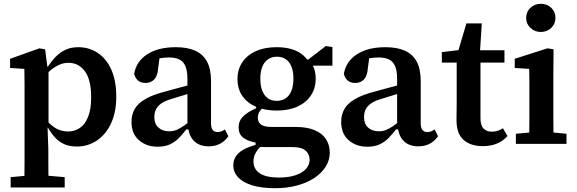

<svg xmlns="http://www.w3.org/2000/svg" viewBox="-20 -756 3030 1009"><path d="M36 229V175L145 165H203L320 175V229ZM108 229Q108 192 108.5 157.5Q109 123 109 89Q109 55 109 22V-269Q109 -294 109 -314.5Q109 -335 108.5 -354.5Q108 -374 108 -394L33 -399V-447L187 -502L217 -497L229 -405L235 -401V-88L230 -84L234 28Q234 60 234 93Q234 126 234.5 159.5Q235 193 235 229ZM384 14Q346 14 318.5 2Q291 -10 270.5 -32Q250 -54 232 -85H192L197 -155Q231 -111 263.5 -88Q296 -65 337 -65Q372 -65 399.5 -83.5Q427 -102 443 -142Q459 -182 459 -244Q459 -337 426 -381.5Q393 -426 340 -426Q314 -426 290 -415Q266 -404 242.5 -384Q219 -364 195 -336L190 -406H232Q252 -437 274.5 -459.5Q297 -482 325.5 -495Q354 -508 392 -508Q448 -508 493.5 -478Q539 -448 565 -390Q591 -332 591 -249Q591 -166 563.5 -107.5Q536 -49 489 -17.5Q442 14 384 14Z M808 15Q750 15 710.5 -19Q671 -53 671 -116Q671 -153 687.5 -182.5Q704 -212 743 -235Q782 -258 848 -275Q876 -283 903 -290Q930 -297 957 -304.5Q984 -312 1011 -318V-276Q978 -266 944.5 -255.5Q911 -245 878 -235Q844 -225 825 -210.5Q806 -196 798.5 -178.5Q791 -161 791 -140Q791 -105 812.5 -85.5Q834 -66 870 -66Q890 -66 908 -73.5Q926 -81 946 -95Q966 -109 993 -131L999 -76H959Q940 -51 920 -30.5Q900 -10 873.5 2.5Q847 15 808 15ZM1077 13Q1028 13 1000 -14.5Q972 -42 968 -94L965 -96V-339Q965 -383 954.5 -408Q944 -433 922.5 -443.5Q901 -454 868 -454Q844 -454 821.5 -450Q799 -446 775 -437L822 -480L811 -396Q808 -356 790 -338Q772 -320 746 -320Q719 -320 704.5 -333.5Q690 -347 685 -368Q696 -433 753.5 -470.5Q811 -508 904 -508Q964 -508 1005 -490Q1046 -472 1067.5 -433Q1089 -394 1089 -330V-108Q1089 -84 1098 -73Q1107 -62 1124 -62Q1135 -62 1144.5 -66Q1154 -70 1162 -76L1180 -40Q1164 -16 1138 -1.5Q1112 13 1077 13Z M1426 233Q1353 233 1304 217.5Q1255 202 1230.5 175Q1206 148 1206 113Q1206 84 1222 62Q1238 40 1270.5 24.5Q1303 9 1353 -2L1361 5Q1346 16 1335 30Q1324 44 1318 59.5Q1312 75 1312 94Q1312 118 1326 137Q1340 156 1369 166.5Q1398 177 1445 177Q1498 177 1534 164.5Q1570 152 1588.5 131Q1607 110 1607 84Q1607 54 1586 35.5Q1565 17 1519 17H1390Q1371 17 1354.5 16.5Q1338 16 1323 14V-7Q1282 -14 1258 -32.5Q1234 -51 1234 -87Q1234 -121 1258 -144.5Q1282 -168 1326 -187V-213L1376 -205Q1355 -186 1345 -171.5Q1335 -157 1335 -137Q1335 -114 1351.5 -101.5Q1368 -89 1406 -89H1531Q1594 -89 1634.5 -71.5Q1675 -54 1694 -23.5Q1713 7 1713 47Q1713 86 1691.5 120Q1670 154 1631.5 179.5Q1593 205 1540.5 219Q1488 233 1426 233ZM1434 -175Q1371 -175 1325 -195Q1279 -215 1253.5 -252Q1228 -289 1228 -341Q1228 -391 1253.5 -429Q1279 -467 1325 -487.5Q1371 -508 1433 -508Q1477 -508 1510 -498.5Q1543 -489 1566 -471.5Q1589 -454 1601 -432L1612 -431Q1625 -414 1632 -392Q1639 -370 1639 -343Q1639 -292 1614 -254.5Q1589 -217 1543.5 -196Q1498 -175 1434 -175ZM1434 -226Q1462 -226 1482 -240Q1502 -254 1512 -280.5Q1522 -307 1522 -343Q1522 -379 1512 -405Q1502 -431 1482.5 -444.5Q1463 -458 1435 -458Q1408 -458 1388 -444Q1368 -430 1358 -404Q1348 -378 1348 -342Q1348 -306 1358 -280Q1368 -254 1387 -240Q1406 -226 1434 -226ZM1574 -411V-443H1600L1692 -514L1727 -509V-411Z M1910 15Q1852 15 1812.5 -19Q1773 -53 1773 -116Q1773 -153 1789.5 -182.5Q1806 -212 1845 -235Q1884 -258 1950 -275Q1978 -283 2005 -290Q2032 -297 2059 -304.5Q2086 -312 2113 -318V-276Q2080 -266 2046.5 -255.5Q2013 -245 1980 -235Q1946 -225 1927 -210.5Q1908 -196 1900.5 -178.5Q1893 -161 1893 -140Q1893 -105 1914.5 -85.5Q1936 -66 1972 -66Q1992 -66 2010 -73.5Q2028 -81 2048 -95Q2068 -109 2095 -131L2101 -76H2061Q2042 -51 2022 -30.5Q2002 -10 1975.5 2.5Q1949 15 1910 15ZM2179 13Q2130 13 2102 -14.5Q2074 -42 2070 -94L2067 -96V-339Q2067 -383 2056.5 -408Q2046 -433 2024.5 -443.5Q2003 -454 1970 -454Q1946 -454 1923.5 -450Q1901 -446 1877 -437L1924 -480L1913 -396Q1910 -356 1892 -338Q1874 -320 1848 -320Q1821 -320 1806.5 -333.5Q1792 -347 1787 -368Q1798 -433 1855.5 -470.5Q1913 -508 2006 -508Q2066 -508 2107 -490Q2148 -472 2169.5 -433Q2191 -394 2191 -330V-108Q2191 -84 2200 -73Q2209 -62 2226 -62Q2237 -62 2246.5 -66Q2256 -70 2264 -76L2282 -40Q2266 -16 2240 -1.5Q2214 13 2179 13Z M2444 -427V-492H2631V-427ZM2516 12Q2454 12 2416.5 -20.5Q2379 -53 2379 -125Q2379 -146 2379.5 -166.5Q2380 -187 2380 -211V-427H2302V-482L2425 -497L2381 -464L2431 -633H2512L2501 -463L2505 -453V-135Q2505 -97 2521 -80.5Q2537 -64 2565 -64Q2582 -64 2596.5 -69Q2611 -74 2623 -82L2647 -41Q2636 -28 2618 -15.5Q2600 -3 2574.5 4.5Q2549 12 2516 12Z M2691 0V-53L2798 -63H2851L2957 -53V0ZM2761 0Q2761 -30 2761.5 -67Q2762 -104 2762 -143Q2762 -182 2762 -215V-267Q2762 -303 2762 -333Q2762 -363 2761 -394L2685 -399V-447L2857 -502L2889 -497L2888 -366V-215Q2888 -182 2888 -143Q2888 -104 2888.5 -67Q2889 -30 2889 0ZM2822 -588Q2790 -588 2767.5 -609.5Q2745 -631 2745 -662Q2745 -694 2767.5 -715Q2790 -736 2822 -736Q2855 -736 2877 -715Q2899 -694 2899 -662Q2899 -631 2877 -609.5Q2855 -588 2822 -588Z"/></svg>

Font: Source Serif 4 SemiBold
Style: Regular
Weight: 600
Designer: Frank Grießhammer
Foundry: Adobe Systems Incorporated
Version: Version 4.004;hotconv 1.0.116;makeotfexe 2.5.65601